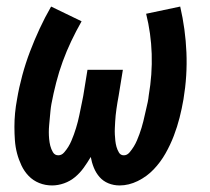

<svg xmlns="http://www.w3.org/2000/svg" viewBox="-20 -558 640 586"><path d="M139 8Q118 8 99.5 0.5Q81 -7 67.5 -21Q54 -35 45.5 -53Q37 -71 32 -90Q27 -109 25.5 -129.5Q24 -150 24 -171Q24 -192 26 -213Q28 -234 32 -255Q38 -291 48 -328Q58 -365 71.5 -400.5Q85 -436 101 -470.5Q117 -505 136 -538L229 -493Q212 -463 197.5 -432.5Q183 -402 171.5 -370.5Q160 -339 151.5 -306Q143 -273 137 -241Q135 -230 134 -219Q133 -208 132 -197.5Q131 -187 130 -176Q129 -165 129 -154.5Q129 -144 130 -133.5Q131 -123 133.5 -113Q136 -103 141.5 -93.5Q147 -84 158 -84Q168 -84 175.5 -92.5Q183 -101 188.5 -110Q194 -119 198 -128.5Q202 -138 205.5 -147.5Q209 -157 212 -167Q215 -177 217.5 -186.5Q220 -196 222 -206Q224 -216 226 -225.5Q228 -235 230 -245Q232 -255 234 -265L247 -345H355L342 -265Q340 -255 338.5 -245.5Q337 -236 335.5 -226Q334 -216 333 -206Q332 -196 331.5 -186.5Q331 -177 330.5 -167Q330 -157 330.5 -147.5Q331 -138 332 -128.5Q333 -119 335.5 -110Q338 -101 343 -92.5Q348 -84 358 -84Q368 -84 375.5 -93Q383 -102 388.5 -111Q394 -120 398 -129.5Q402 -139 405.5 -148.5Q409 -158 412 -168Q415 -178 417.5 -188Q420 -198 422 -207.5Q424 -217 426.5 -227Q429 -237 431 -247Q433 -257 434 -267Q445 -331 443 -393.5Q441 -456 426 -516L530 -538Q546 -469 549 -398Q552 -327 540 -255Q535 -226 528 -198.5Q521 -171 510.5 -143.5Q500 -116 485 -89.5Q470 -63 449 -41Q428 -19 400.5 -5.5Q373 8 345 8Q327 8 311 1.5Q295 -5 284 -17.5Q273 -30 266.5 -46Q260 -62 257 -79Q247 -62 235.5 -46Q224 -30 209 -17.5Q194 -5 175.5 1.5Q157 8 139 8Z"/></svg>

Font: Iosevka Curly SmBdEx
Style: Italic
Weight: 600
Width: 7
Italic angle: -9°
Monospace: yes
Designer: Belleve Invis
Foundry: Belleve Invis
Version: Version 11.1.0; ttfautohint (v1.8.3)